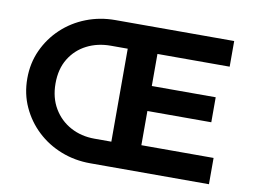

<svg xmlns="http://www.w3.org/2000/svg" viewBox="-72 -759 1145 864"><g transform="rotate(10 500.0 -327.0)"><path d="M388.7 0Q318.4 0 255.9 -24.4Q193.4 -48.8 146 -93.3Q98.6 -137.7 71.3 -197.3Q43.9 -256.8 43.9 -327.1Q43.9 -397.5 71.3 -457Q98.6 -516.6 146 -561Q193.4 -605.5 255.9 -629.9Q318.4 -654.3 388.7 -654.3H479.5V-537.1H388.7Q328.1 -537.1 279.3 -512.2Q230.5 -487.3 201.7 -440.4Q172.9 -393.6 172.9 -327.1Q172.9 -261.7 201.7 -213.4Q230.5 -165 279.3 -138.7Q328.1 -112.3 388.7 -112.3H479.5V0ZM465.8 0V-654.3H931.6V-537.1H601.6V-120.1H931.6V0ZM544.9 -276.4V-390.6H893.6V-276.4Z"/></g></svg>

Font: Sen
Style: Bold
Weight: 700
Designer: Kosal Sen, Philatype
Foundry: Philatype
Version: Version 2.000;gftools[0.9.31]